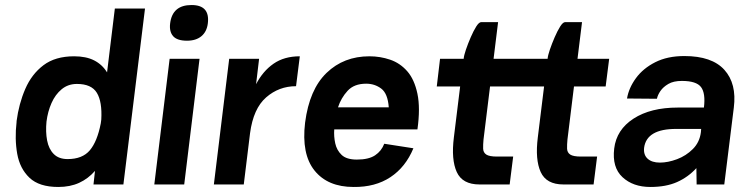

<svg xmlns="http://www.w3.org/2000/svg" viewBox="-20 -734 2981 764"><path d="M275 -510Q323 -510 355 -493.5Q387 -477 406 -446L437 -700H557L471 0H352L358 -54Q331 -23 295 -6.5Q259 10 212 10Q136 10 97.5 -26.5Q59 -63 48.5 -122Q38 -181 46 -249V-248Q46 -250 46 -251V-252Q55 -321 80.5 -380Q106 -439 153 -474.5Q200 -510 275 -510ZM286 -400Q251 -400 225.5 -379Q200 -358 185 -324Q170 -290 165 -250Q161 -209 167.5 -175Q174 -141 194 -121Q214 -101 249 -101Q308 -101 337.5 -136Q367 -171 381 -243L383 -258Q387 -329 365.5 -364.5Q344 -400 286 -400Z M657 -641Q666 -714 742 -714Q816 -714 807 -641Q803 -608 781.5 -590Q760 -572 724 -572Q685 -572 669 -590Q653 -608 657 -641ZM655 -500H774L713 0H594Z M831 0 892 -500H1011L999 -399Q1026 -451 1068.5 -480.5Q1111 -510 1173 -510L1158 -391Q1090 -391 1039 -346.5Q988 -302 975 -204L950 0Z M1509 -162 1625 -144Q1594 -69 1533.5 -29Q1473 11 1387 10Q1284 10 1231.5 -55.5Q1179 -121 1194 -246Q1211 -378 1279.5 -444Q1348 -510 1450 -510Q1493 -510 1532.5 -496.5Q1572 -483 1600.5 -450.5Q1629 -418 1641 -361Q1653 -304 1641 -219H1310Q1308 -191 1314 -163.5Q1320 -136 1339.5 -117.5Q1359 -99 1400 -99Q1447 -99 1472.5 -116Q1498 -133 1509 -162ZM1437 -401Q1389 -401 1363 -372.5Q1337 -344 1325 -307H1527Q1523 -362 1497 -381.5Q1471 -401 1437 -401Z M1731 -500H1825Q1826 -513 1834 -536.5Q1842 -560 1853 -585.5Q1864 -611 1875 -628.5Q1886 -646 1895 -646H1962L1944 -500H2159Q2160 -513 2168 -536.5Q2176 -560 2187 -585.5Q2198 -611 2209 -628.5Q2220 -646 2229 -646H2296L2278 -500H2404L2390 -390H2264L2238 -179Q2236 -158 2236.5 -142.5Q2237 -127 2249 -119Q2261 -111 2292 -111H2356L2342 0H2222Q2154 0 2131.5 -49.5Q2109 -99 2120 -187L2145 -390H1930L1904 -179Q1902 -158 1902.5 -142.5Q1903 -127 1915 -119Q1927 -111 1958 -111H2022L2008 0H1888Q1820 0 1797.5 -49.5Q1775 -99 1786 -187L1811 -390H1718Z M2568 10Q2499 10 2457 -29Q2415 -68 2424 -143Q2433 -218 2501 -262Q2569 -306 2677 -306H2781Q2788 -363 2769.5 -387.5Q2751 -412 2693 -412Q2660 -412 2639.5 -400Q2619 -388 2608 -372Q2597 -356 2594 -341L2475 -342Q2482 -384 2510.5 -423Q2539 -462 2587.5 -486.5Q2636 -511 2703 -511Q2813 -511 2862.5 -456Q2912 -401 2900 -306L2862 0H2752L2751 -65Q2718 -29 2674 -9.5Q2630 10 2568 10ZM2606 -87Q2638 -87 2674 -100.5Q2710 -114 2737 -141Q2764 -168 2769 -208L2770 -221H2670Q2553 -221 2543 -146Q2540 -118 2557 -102.5Q2574 -87 2606 -87Z"/></svg>

Font: Haskoy Bold
Style: Italic
Weight: 700
Designer: Ertekin Erdin
Foundry: Ertekin Erdin
Version: Version 2.000; ttfautohint (v1.8.4.7-5d5b)